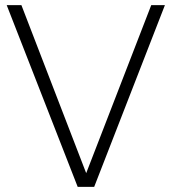

<svg xmlns="http://www.w3.org/2000/svg" viewBox="-20 -724 665 744"><path d="M281 0 6 -704H63L314 -53L566 -704H619L345 0Z"/></svg>

Font: Prodigy Sans Light
Style: Regular
Weight: 300
Designer: Wei Huang
Foundry: Wei Huang
Version: Version 1.003; ttfautohint (v1.8.3)